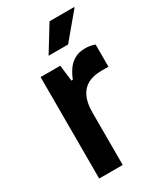

<svg xmlns="http://www.w3.org/2000/svg" viewBox="-184 -792 730 862"><g transform="rotate(-30 181.0 -361.5)"><path d="M65 0V-526H167L177 -443H184Q194 -468 208.5 -489.5Q223 -511 246 -524.5Q269 -538 302 -538Q318 -538 331.5 -535Q345 -532 352 -529V-414H315Q273 -414 244.5 -398.5Q216 -383 201.5 -351.5Q187 -320 187 -271V0ZM144 -591 225 -723H352L353 -720L245 -591Z"/></g></svg>

Font: Archivo Variable SemiBold
Style: Regular
Weight: 600
Designer: Hector Gatti
Foundry: Omnibus-Type
Version: Version 2.001